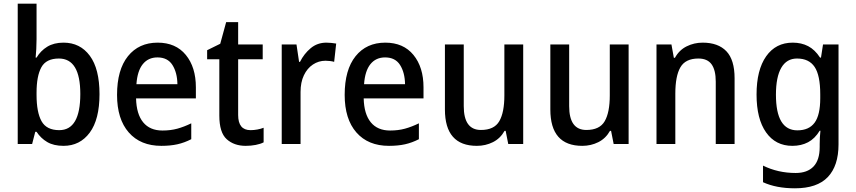

<svg xmlns="http://www.w3.org/2000/svg" viewBox="-20 -780 4637 1040"><path d="M178 -568Q178 -541 176.5 -514Q175 -487 173 -468H178Q200 -505 236 -527Q272 -549 324 -549Q414 -549 466.5 -478Q519 -407 519 -270Q519 -133 466 -61.5Q413 10 324 10Q271 10 236 -10.5Q201 -31 178 -66H171L154 0H76V-760H178ZM299 -463Q230 -463 204 -415.5Q178 -368 178 -278V-266Q178 -172 205 -123.5Q232 -75 301 -75Q415 -75 415 -271Q415 -463 299 -463Z M834 -549Q932 -549 986.5 -482.5Q1041 -416 1041 -307V-247H717Q719 -162 755.5 -117.5Q792 -73 860 -73Q904 -73 940.5 -83Q977 -93 1016 -112V-26Q979 -7 941 1.5Q903 10 854 10Q741 10 677.5 -62.5Q614 -135 614 -266Q614 -402 673 -475.5Q732 -549 834 -549ZM833 -469Q783 -469 753.5 -432.5Q724 -396 719 -324H941Q940 -387 914 -428Q888 -469 833 -469Z M1337 -75Q1355 -75 1374 -78.5Q1393 -82 1408 -88V-9Q1391 0 1365 5Q1339 10 1311 10Q1248 10 1208 -26Q1168 -62 1168 -154V-459H1102V-508L1173 -543L1205 -660H1270V-539H1403V-459H1270V-157Q1270 -75 1337 -75Z M1748 -549Q1761 -549 1775 -547.5Q1789 -546 1801 -544L1790 -445Q1780 -448 1767 -449.5Q1754 -451 1743 -451Q1706 -451 1675 -430.5Q1644 -410 1626 -372Q1608 -334 1608 -282V0H1506V-539H1586L1600 -445H1605Q1627 -489 1663 -519Q1699 -549 1748 -549Z M2067 -549Q2165 -549 2219.5 -482.5Q2274 -416 2274 -307V-247H1950Q1952 -162 1988.5 -117.5Q2025 -73 2093 -73Q2137 -73 2173.5 -83Q2210 -93 2249 -112V-26Q2212 -7 2174 1.5Q2136 10 2087 10Q1974 10 1910.5 -62.5Q1847 -135 1847 -266Q1847 -402 1906 -475.5Q1965 -549 2067 -549ZM2066 -469Q2016 -469 1986.5 -432.5Q1957 -396 1952 -324H2174Q2173 -387 2147 -428Q2121 -469 2066 -469Z M2814 -539V0H2733L2719 -71H2713Q2690 -30 2650 -10Q2610 10 2563 10Q2390 10 2390 -187V-539H2492V-205Q2492 -76 2585 -76Q2657 -76 2684.5 -123.5Q2712 -171 2712 -263V-539Z M3385 -539V0H3304L3290 -71H3284Q3261 -30 3221 -10Q3181 10 3134 10Q2961 10 2961 -187V-539H3063V-205Q3063 -76 3156 -76Q3228 -76 3255.5 -123.5Q3283 -171 3283 -263V-539Z M3786 -549Q3870 -549 3914.5 -502.5Q3959 -456 3959 -356V0H3857V-338Q3857 -400 3834.5 -431.5Q3812 -463 3763 -463Q3693 -463 3665.5 -415.5Q3638 -368 3638 -273V0H3536V-539H3617L3630 -467H3636Q3659 -509 3699.5 -529Q3740 -549 3786 -549Z M4274 -549Q4321 -549 4357.5 -530Q4394 -511 4422 -468H4427L4438 -539H4522V2Q4522 118 4464 179Q4406 240 4286 240Q4185 240 4113 207V117Q4194 157 4290 157Q4353 157 4386.5 122Q4420 87 4420 16V0Q4420 -15 4421 -36.5Q4422 -58 4424 -72H4420Q4394 -29 4357 -9.5Q4320 10 4272 10Q4181 10 4129.5 -63Q4078 -136 4078 -268Q4078 -401 4130 -475Q4182 -549 4274 -549ZM4297 -463Q4241 -463 4212 -413Q4183 -363 4183 -267Q4183 -74 4299 -74Q4362 -74 4392.5 -115.5Q4423 -157 4423 -248V-269Q4423 -372 4392.5 -417.5Q4362 -463 4297 -463Z"/></svg>

Font: Noto Sans Sinhala UI SemiCondensed Medium
Style: Regular
Weight: 500
Width: 4
Designer: Jelle Bosma - Monotype Design Team
Foundry: Monotype Imaging Inc.
Version: Version 2.006; ttfautohint (v1.8.4.7-5d5b)